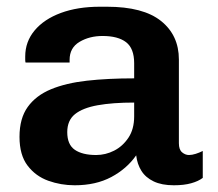

<svg xmlns="http://www.w3.org/2000/svg" viewBox="-20 -541 648 571"><path d="M202 10Q161 10 123.5 -3.5Q86 -17 62 -48.5Q38 -80 38 -134Q38 -189 62.5 -223Q87 -257 131.5 -275.5Q176 -294 238.5 -301Q301 -308 379 -308V-353Q379 -397 355 -415.5Q331 -434 285 -434Q246 -434 216.5 -416.5Q187 -399 187 -363V-355H56Q55 -358 55 -363.5Q55 -369 55 -373Q55 -417 83 -450.5Q111 -484 161 -502.5Q211 -521 277 -521H298Q406 -521 459 -478.5Q512 -436 512 -364V-115Q512 -96 521.5 -88Q531 -80 542 -80Q551 -80 562 -83.5Q573 -87 583 -92V-12Q570 -2 548.5 4Q527 10 497 10Q461 10 437 -1.5Q413 -13 400.5 -33Q388 -53 385 -79Q357 -39 311 -14.5Q265 10 202 10ZM266 -80Q294 -80 319.5 -93Q345 -106 362 -131.5Q379 -157 379 -195V-236Q315 -236 270.5 -228Q226 -220 203 -201.5Q180 -183 180 -148Q180 -111 202.5 -95.5Q225 -80 266 -80Z"/></svg>

Font: Chivo Medium SemiBold
Style: Regular
Weight: 600
Version: Version 2.002